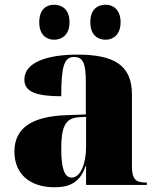

<svg xmlns="http://www.w3.org/2000/svg" viewBox="-20 -782 666 812"><path d="M427 -614C457 -614 490 -634 490 -688C490 -743 457 -762 427 -762C393 -762 362 -743 362 -688C362 -634 393 -614 427 -614ZM209 -614C241 -614 274 -634 274 -688C274 -743 241 -762 209 -762C177 -762 146 -743 146 -688C146 -634 177 -614 209 -614ZM210 10C268 10 318 -6 342 -80H344V0H601V-10H597C552 -10 538 -26 538 -80V-383C538 -507 461 -551 308 -551C185 -551 83 -521 83 -445C83 -394 133 -375 239 -375C239 -501 251 -541 293 -541C331 -541 343 -515 343 -434V-298L262 -295C114 -290 41 -240 41 -141C41 -43 110 10 210 10ZM283 -31C253 -31 239 -69 239 -152C239 -246 256 -282 312 -286L344 -288V-161C344 -88 320 -31 283 -31Z"/></svg>

Font: Noto Serif Display Black
Style: Regular
Weight: 900
Designer: Monotype Design Team
Foundry: Monotype Imaging Inc.
Version: Version 2.009